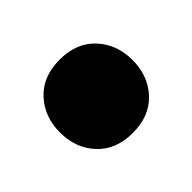

<svg xmlns="http://www.w3.org/2000/svg" viewBox="-63 -263 363 363"><g transform="rotate(-45 119.0 -81.0)"><path d="M22 -81Q22 -123 48 -151Q74 -179 119 -179Q164 -179 190 -151Q216 -123 216 -81Q216 -39 190 -11Q164 17 119 17Q74 17 48 -11Q22 -39 22 -81Z"/></g></svg>

Font: Baloo Bhai 2 ExtraBold
Style: Regular
Weight: 800
Designer: Supriya Tembe, Noopur Datye and Ek Type
Foundry: Ek Type
Version: Version 1.640;PS 1.000;hotconv 16.6.51;makeotf.lib2.5.65220;